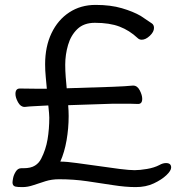

<svg xmlns="http://www.w3.org/2000/svg" viewBox="-20 -740 753 783"><path d="M61 -379 142 -378H171Q169 -402 166.5 -427Q164 -452 164 -478Q164 -550 190 -604.5Q216 -659 262.5 -689.5Q309 -720 370 -720Q431 -720 477 -706.5Q523 -693 554 -675Q562 -670 600 -644Q608 -638 608 -626Q608 -610 591 -594Q574 -578 558 -578Q548 -578 541 -585Q508 -616 467.5 -631.5Q427 -647 367 -647Q322 -647 295.5 -621.5Q269 -596 257.5 -556.5Q246 -517 246 -476Q246 -451 248 -426L252 -380L439 -386Q492 -388 522 -391H523Q540 -391 550 -371.5Q560 -352 560 -337Q560 -316 543 -316Q530 -317 510 -317H440L258 -311Q260 -287 260 -267Q260 -217 251.5 -168Q243 -119 226 -81Q252 -81 294 -75Q317 -72 468 -51Q508 -46 529 -46Q550 -46 579.5 -51Q609 -56 630 -67Q644 -75 657 -75Q678 -75 678 -57Q678 -44 658.5 -25.5Q639 -7 607 8Q575 23 533.5 23Q492 23 441 15Q390 7 335 -1Q280 -9 221 -9Q191 -9 165.5 -1Q140 7 116.5 15Q93 23 72 23Q51 23 43 21Q31 18 31 4Q31 -1 33.5 -14Q36 -27 44.5 -40.5Q53 -54 67 -54H76Q106 -54 123 -65Q139 -75 148 -93Q167 -130 174 -172Q181 -214 181 -260Q181 -273 177 -310L120 -307Q97 -306 82 -304H80Q64 -304 53.5 -323Q43 -342 43 -357Q43 -379 61 -379Z"/></svg>

Font: Moon Stars Kai
Style: Bold
Weight: 700
Designer: GuiWonder
Version: Version 1.101